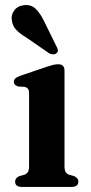

<svg xmlns="http://www.w3.org/2000/svg" viewBox="-20 -736 357 756"><path d="M234 -458V-81.5Q234 -66 238.5 -58.8Q243 -51.5 252 -48L270 -43Q288.5 -36 288.5 -21Q288.5 0 261.5 0H66.5Q39.5 0 39.5 -21Q39.5 -35.5 57 -43L76.5 -48Q85.5 -52 90 -59Q94.5 -66 94.5 -81.5V-368Q94.5 -381 90.2 -386.2Q86 -391.5 78 -394L51.5 -395.5Q34.5 -400.5 34.5 -414Q34.5 -428.5 58 -437L162.5 -472.5Q179 -478 189 -480.5Q199 -483 209.5 -483Q234 -483 234 -458ZM155 -649.5 202.5 -553Q206.5 -546 207.8 -539.2Q209 -532.5 203 -527Q198 -522 189.8 -522Q181.5 -522 174.5 -525.5L85.5 -587Q59 -602.5 44 -618.5Q29 -634.5 26.5 -657Q23 -676.5 35.8 -694.5Q48.5 -712.5 74 -715.5Q102.5 -719 121 -700.8Q139.5 -682.5 155 -649.5Z"/></svg>

Font: Fraunces 9pt S000 SemiBold
Style: Regular
Weight: 600
Version: Version 1.000; ttfautohint (v1.8.3)